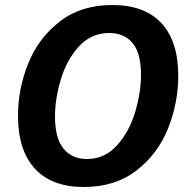

<svg xmlns="http://www.w3.org/2000/svg" viewBox="-20 -736 757 768"><path d="M52 -273Q52 -381 93 -482.5Q134 -584 219 -650Q304 -716 429 -716Q558 -716 625.5 -643.5Q693 -571 693 -433Q693 -325 652.5 -223Q612 -121 526.5 -54.5Q441 12 315 12Q187 12 119.5 -61.5Q52 -135 52 -273ZM544 -437Q544 -523 510.5 -563.5Q477 -604 417 -604Q345 -604 296 -550.5Q247 -497 223.5 -419Q200 -341 200 -270Q200 -183 234 -141.5Q268 -100 328 -100Q399 -100 448 -154.5Q497 -209 520.5 -287.5Q544 -366 544 -437Z"/></svg>

Font: Bitter Pro
Style: Bold Italic
Weight: 700
Italic angle: -9°
Designer: Sol Matas, and Bitter project Authors
Foundry: Sol Matas
Version: Version 1.010